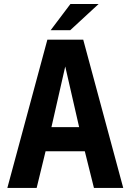

<svg xmlns="http://www.w3.org/2000/svg" viewBox="-20 -924 642 944"><path d="M229 -775.4H325.2L464.8 -904.3H326.2ZM16.1 0H160.2L204.1 -180.2H397L441.9 0H585.9L389.2 -729H212.9ZM232.9 -298.8 300.8 -597.2 369.1 -298.8Z"/></svg>

Font: Hack
Style: Bold
Weight: 700
Monospace: yes
Designer: Christopher Simpkins
Foundry: Christopher Simpkins
Version: Version 2.010